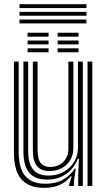

<svg xmlns="http://www.w3.org/2000/svg" viewBox="-20 -897 516 926"><path d="M193 9Q151.2 9 124.4 -2.9Q97.5 -14.8 81.8 -34.2Q66 -53.8 58.8 -76.5Q51.5 -99.2 49.4 -121.5Q47.2 -143.8 47.2 -160.5V-600H70V-164.8Q70 -144.5 73.4 -118.2Q76.8 -92 88.9 -67.4Q101 -42.8 127.4 -26.8Q153.8 -10.8 200 -10.8Q248 -10.8 283 -30Q318 -49.2 340 -83.5H345.5L336.5 -21.5V0H313.5V-6.8L325.8 -46.5H321.2Q297.5 -17.5 265.5 -4.2Q233.5 9 193 9ZM402.2 0V-600H425.2V0ZM220 -72Q190.8 -72 174.1 -82.5Q157.5 -93 149.9 -109.1Q142.2 -125.2 140.4 -142.4Q138.5 -159.5 138.5 -172.8V-600H161.2V-174Q161.2 -156.8 164.8 -137.6Q168.2 -118.5 181.5 -105.1Q194.8 -91.8 223.5 -91.8Q246.8 -91.8 266.4 -102.2Q286 -112.8 297.9 -132.4Q309.8 -152 309.8 -178.8V-600H333.8V-181Q333.8 -149.5 318.8 -124.9Q303.8 -100.2 278.1 -86.1Q252.5 -72 220 -72ZM206.5 -30.8Q149.2 -31 121.1 -64.2Q93 -97.5 93 -166V-600H115.8V-168.8Q115.8 -109.5 139.4 -79.9Q163 -50.2 214.5 -50.2Q257 -50.2 288.9 -69.1Q320.8 -88 338.4 -118.2Q356 -148.5 356 -182.8V-600H379.5V0H357.2V-58L360.8 -131.5H355.5Q335.2 -81.5 295.9 -55.9Q256.5 -30.2 206.5 -30.8ZM258 -720.2V-739.2H358.8V-720.2ZM113.2 -645V-663.8H214.2V-645ZM113.2 -682.8V-701.5H214.2V-682.8ZM113.2 -720.2V-739.2H214.2V-720.2ZM258 -645V-663.8H358.8V-645ZM258 -682.8V-701.5H358.8V-682.8ZM74 -858.2V-876.8H397V-858.2ZM74 -784.2V-802.8H397V-784.2ZM74 -821.2V-839.8H397V-821.2Z"/></svg>

Font: Big Shoulders Inline Text Thin
Style: Bold
Weight: 700
Version: Version 2.002